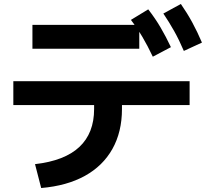

<svg xmlns="http://www.w3.org/2000/svg" viewBox="-20 -875 1040 965"><path d="M156 -50Q305 -67 379 -136.5Q453 -206 453 -327V-347H47V-467H933V-347H593V-327Q593 -212 545 -126.5Q497 -41 406.5 9Q316 59 187 70ZM143 -630V-750H680V-630ZM748 -590Q722 -645 696 -689Q670 -733 638 -775L725 -828Q760 -783 787 -737Q814 -691 839 -638ZM904 -619Q880 -675 855 -719.5Q830 -764 801 -807L889 -855Q921 -809 946.5 -762Q972 -715 995 -661Z"/></svg>

Font: M PLUS 1 Code
Style: Bold
Weight: 700
Designer: Coji Morishita
Foundry: UNDERFOREST DESIGN
Version: Version 1.002